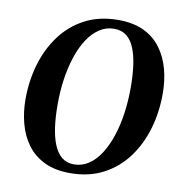

<svg xmlns="http://www.w3.org/2000/svg" viewBox="-84 -831 873 920"><g transform="rotate(10 352.5 -370.5)"><path d="M316 10.5Q243 10.5 191.2 -14.8Q139.5 -40 107.5 -83.5Q75.5 -127 60.5 -183.5Q45.5 -240 45.5 -302Q45.5 -391 69.2 -471.8Q93 -552.5 140 -616Q187 -679.5 257 -716Q327 -752.5 418.5 -752.5Q492.5 -752.5 544 -727.5Q595.5 -702.5 627.2 -658.8Q659 -615 673.8 -559.5Q688.5 -504 688.5 -443Q689 -353.5 665.5 -272Q642 -190.5 595 -126.8Q548 -63 478 -26.2Q408 10.5 316 10.5ZM327.5 -34Q366.5 -34 399 -55.5Q431.5 -77 456.2 -115.5Q481 -154 498.2 -205.8Q515.5 -257.5 524 -318Q532.5 -378.5 532.5 -444Q532.5 -502 526 -550.2Q519.5 -598.5 505.2 -633.8Q491 -669 466.8 -688.2Q442.5 -707.5 406.5 -707.5Q367.5 -707.5 335 -686.2Q302.5 -665 277.5 -626.8Q252.5 -588.5 235.5 -537.2Q218.5 -486 209.8 -426Q201 -366 201.5 -301Q201.5 -242.5 208.2 -193.5Q215 -144.5 229.8 -108.8Q244.5 -73 268.5 -53.5Q292.5 -34 327.5 -34Z"/></g></svg>

Font: Merriweather 72pt
Style: Bold Italic
Weight: 700
Italic angle: -7.8°
Version: Version 2.101